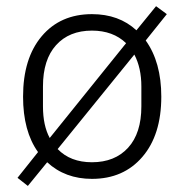

<svg xmlns="http://www.w3.org/2000/svg" viewBox="-20 -571 601 626"><path d="M70.8 35.2 37.1 8.8 104 -75.2Q55.2 -143.1 55.2 -255.9Q55.2 -380.9 116 -452.9Q176.8 -524.9 279.8 -524.9Q367.7 -524.9 424.8 -472.2L488.8 -550.8L523.9 -524.9L455.1 -439Q505.9 -368.2 505.9 -255.9Q505.9 -131.3 444.3 -59.6Q382.8 12.2 279.8 12.2Q192.4 12.2 133.8 -42ZM142.1 -121.1 391.1 -430.2Q348.6 -471.2 279.8 -471.2Q205.6 -471.2 162.8 -423.8Q120.1 -376.5 120.1 -289.1V-224.1Q120.1 -161.6 142.1 -121.1ZM279.8 -42Q354.5 -42 397.7 -89.4Q440.9 -136.7 440.9 -224.1V-289.1Q440.9 -349.6 418 -393.1L168 -85Q209.5 -42 279.8 -42Z"/></svg>

Font: Anuphan Light
Style: Regular
Weight: 300
Designer: Mike Abbink, Paul van der Laan, Pieter van Rosmalen, Mint Tantisuwanna
Foundry: Bold Monday; Cadson Demak
Version: Version 3.002;hotconv 1.0.109;makeotfexe 2.5.65596